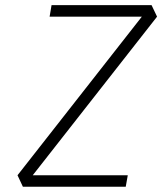

<svg xmlns="http://www.w3.org/2000/svg" viewBox="-20 -713 626 733"><path d="M67.4 0 46.9 -43.9 521.5 -649.4H169.4L176.8 -693.4H558.6L579.6 -649.4L105 -43.9H467.8L460 0Z"/></svg>

Font: Cascadia Code ExtraLight
Style: Italic
Weight: 200
Italic angle: -10°
Monospace: yes
Designer: Aaron Bell
Foundry: Saja Typeworks
Version: Version 2404.023; ttfautohint (v1.8.4)